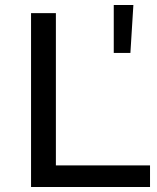

<svg xmlns="http://www.w3.org/2000/svg" viewBox="-20 -753 634 773"><path d="M438 -540H505L517 -733H438ZM105 0H584V-87H205V-700H105Z"/></svg>

Font: AWKNG-Font Medium
Style: Regular
Weight: 500
Designer: Awakening Church
Foundry: Awakening Church
Version: Version 1.700;PS 001.700;hotconv 1.0.88;makeotf.lib2.5.64775